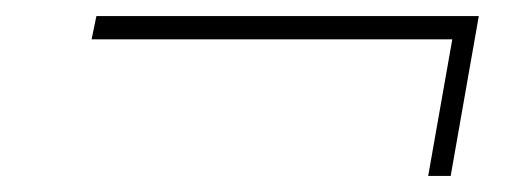

<svg xmlns="http://www.w3.org/2000/svg" viewBox="-20 -395 642 239"><path d="M94 -346H543L513 -176H541L576 -375H100Z"/></svg>

Font: Jost ExtraLight
Style: Italic
Weight: 250
Italic angle: -5°
Version: Version 3.710